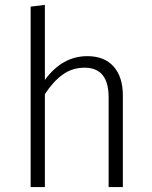

<svg xmlns="http://www.w3.org/2000/svg" viewBox="-20 -763 621 783"><path d="M481 -374V0H423V-366Q423 -487 325 -487Q275 -487 236 -459Q197 -431 163 -379V0H105V-736L163 -743V-437Q234 -534 336 -534Q406 -534 443.5 -491.5Q481 -449 481 -374Z"/></svg>

Font: Statis Sans Light
Style: Regular
Weight: 300
Designer: bBox Type GmbH
Foundry: bBox Type GmbH
Version: Version 1.000